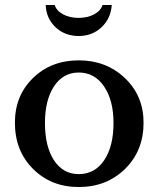

<svg xmlns="http://www.w3.org/2000/svg" viewBox="-20 -744 638 773"><path d="M558 -250Q558 -137 483.5 -64Q409 9 297 9Q186 9 113 -64Q40 -137 40 -250Q40 -359 113 -430Q186 -501 297 -501Q408 -501 483 -429.5Q558 -358 558 -250ZM297 -452Q234 -452 197.5 -396.5Q161 -341 161 -249Q161 -154 197.5 -98.5Q234 -43 297 -43Q362 -43 399.5 -99Q437 -155 437 -249Q437 -340 399 -396Q361 -452 297 -452ZM393 -724H430Q426 -669 388.5 -634Q351 -599 297 -599Q241 -599 203.5 -634.5Q166 -670 164 -724H200Q208 -700 234.5 -686Q261 -672 296 -672Q332 -672 358.5 -686Q385 -700 393 -724Z"/></svg>

Font: Kolar Light
Style: Regular
Weight: 300
Designer: Ramakrishna Saiteja (Kannada); Shiva Nallaperumal (Latin)
Foundry: Indian Type Foundry
Version: Version 1.001;PS 1.0;hotconv 1.0.88;makeotf.lib2.5.647800